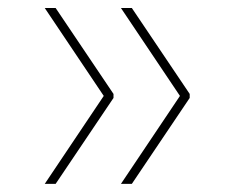

<svg xmlns="http://www.w3.org/2000/svg" viewBox="-20 -534 573 476"><path d="M90.9 -78.1 237.2 -296.2 90.9 -514.2H117.9L261.4 -301.1V-291.2L117.9 -78.1ZM279.8 -78.1 426.1 -296.2 279.8 -514.2H306.8L450.3 -301.1V-291.2L306.8 -78.1Z"/></svg>

Font: Inter UI Thin
Style: Regular
Weight: 100
Designer: Rasmus Andersson
Foundry: rsms
Version: 3.2;8d6f07862